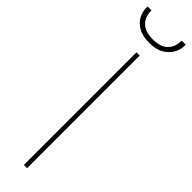

<svg xmlns="http://www.w3.org/2000/svg" viewBox="-336 -861 844 844"><g transform="rotate(45 86.5 -438.5)"><path d="M76 0V-700H96V0ZM86 -769Q43 -769 17 -784.5Q-9 -800 -20.5 -822.5Q-32 -845 -32 -867V-877H-8Q-8 -836 15.5 -813.5Q39 -791 86 -791Q133 -791 156.5 -813.5Q180 -836 180 -877H205V-868Q205 -846 192.5 -823Q180 -800 154 -784.5Q128 -769 86 -769Z"/></g></svg>

Font: DM Sans 17pt Thin
Style: Regular
Weight: 250
Version: Version 4.004;gftools[0.9.30]